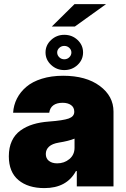

<svg xmlns="http://www.w3.org/2000/svg" viewBox="-20 -931 631 959"><path d="M201.7 8.5Q120 8.5 72.1 -31.6Q24.1 -71.7 24.1 -150.6Q24.1 -194.2 39.2 -226.7Q54.3 -259.2 82.4 -279.3Q110.4 -299.4 145.4 -310Q180.4 -320.7 224.4 -323.9Q295.5 -329.2 323.2 -339.1Q350.9 -349.1 350.9 -372.2V-373.6Q350.9 -394.5 334.9 -406.1Q318.9 -417.6 292.6 -417.6Q263.8 -417.6 246.6 -405.2Q229.4 -392.8 225.9 -367.9H45.5Q47.9 -405.9 64.6 -438.7Q81.3 -471.6 111.5 -497.3Q141.7 -523.1 188.9 -537.8Q236.2 -552.6 295.5 -552.6Q409.8 -552.6 478.3 -501.8Q546.9 -451 546.9 -373.6V0H363.6V-76.7H359.4Q313.2 8.5 201.7 8.5ZM301.1 -581Q262.8 -581 235.1 -606.9Q207.4 -632.8 207.4 -669Q207.4 -705.3 235.1 -731.2Q262.8 -757.1 301.1 -757.1Q340.2 -757.1 367.5 -731.4Q394.9 -705.6 394.9 -669Q394.9 -632.5 367.5 -606.7Q340.2 -581 301.1 -581ZM238.6 -798.3 352.3 -910.5H509.9L353.7 -798.3ZM265.6 -115.1Q300.8 -115.1 326.5 -136.4Q352.3 -157.7 352.3 -193.2V-238.6Q323.2 -226.6 274.1 -218.8Q241.1 -213.4 225 -198.7Q208.8 -183.9 208.8 -161.9Q208.8 -139.6 224.4 -127.3Q240.1 -115.1 265.6 -115.1ZM336.6 -669Q336.6 -682.2 326.2 -691.9Q315.7 -701.7 301.1 -701.7Q286.6 -701.7 276.1 -691.9Q265.6 -682.2 265.6 -669Q265.6 -655.2 275.9 -645.1Q286.2 -634.9 301.1 -634.9Q316.1 -634.9 326.3 -645.1Q336.6 -655.2 336.6 -669Z"/></svg>

Font: Karasuma Gothic
Style: Black
Weight: 900
Designer: Rasmus Andersson / Ryoko Nishizuka
Foundry: Genbu
Version: Version 1.00